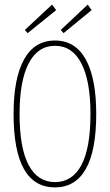

<svg xmlns="http://www.w3.org/2000/svg" viewBox="-20 -803 478 834"><path d="M219 11Q39 11 39 -308Q39 -463 84.5 -545Q130 -627 219 -627Q307 -627 352.5 -545Q398 -463 398 -308Q398 -148 352.5 -68.5Q307 11 219 11ZM219 -12Q294 -12 333.5 -86Q373 -160 373 -308Q373 -451 333.5 -527.5Q294 -604 219 -604Q144 -604 104.5 -527.5Q65 -451 65 -308Q65 -160 104.5 -86Q144 -12 219 -12ZM256 -659 244 -673 361 -783 378 -759ZM100 -659 88 -673 206 -783 224 -759Z"/></svg>

Font: Inconsolata SemiCondensed ExtraLight
Style: Regular
Weight: 200
Width: 4
Monospace: yes
Designer: Raph Levien, Cyreal, Brenton Simpson
Foundry: Raph Levien, Cyreal, Google
Version: Version 3.100; ttfautohint (v1.8.4.7-5d5b)